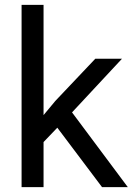

<svg xmlns="http://www.w3.org/2000/svg" viewBox="-20 -770 547 790"><path d="M215.8 -244.6 399.9 0H505.9L276.4 -307.6L481.9 -528.3H372.1L207.5 -354.5L159.2 -296.4V-750H68.8V0H159.2V-185.5Z"/></svg>

Font: Dirooz FD
Style: FD
Weight: 400
Foundry: DejaVu fonts team - Redesigned by Saber Rastikerdar
Version: Version 0.2.1